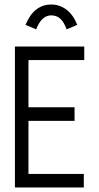

<svg xmlns="http://www.w3.org/2000/svg" viewBox="-20 -830 440 850"><path d="M46 0V-624H353V-564H106V-355H310V-295H106V-60H351V0ZM140 -700 93 -720Q130 -810 207 -810Q244 -810 274 -787.5Q304 -765 322 -720L275 -700Q263 -733 246.5 -747.5Q230 -762 207 -762Q164 -762 140 -700Z"/></svg>

Font: Inconsolata Condensed
Style: Regular
Weight: 400
Width: 3
Monospace: yes
Designer: Raph Levien, Cyreal, Brenton Simpson
Foundry: Raph Levien, Cyreal, Google
Version: Version 3.000; ttfautohint (v1.8.2.53-6de2)